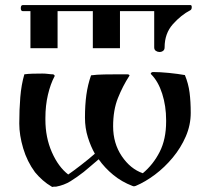

<svg xmlns="http://www.w3.org/2000/svg" viewBox="-20 -730 825 757"><path d="M731 -690Q694 -671 661.5 -634.5Q629 -598 629 -543Q629 -534 623 -529.5Q617 -525 609 -525Q601 -525 594.5 -529.5Q588 -534 588 -543V-686H453V-540H346V-686H207V-540H100V-686H70Q62 -686 62 -698Q62 -710 70 -710H731Q736 -710 736 -702Q736 -693 731 -690ZM354 -124Q338 -152 326.5 -188.5Q315 -225 315 -266Q315 -316 320.5 -356Q326 -396 339 -433Q361 -436 391.5 -436.5Q422 -437 448 -437H483Q486 -437 489 -435Q492 -433 490 -431Q464 -391 445 -343.5Q426 -296 426 -232Q426 -165 460 -114.5Q494 -64 543 -47Q584 -81 609.5 -131Q635 -181 635 -251V-256Q635 -312 619.5 -360.5Q604 -409 576 -437Q573 -440 576 -443Q579 -446 583 -446Q611 -446 646 -442.5Q681 -439 709 -434Q723 -400 727.5 -364.5Q732 -329 732 -285Q732 -237 712.5 -192Q693 -147 661 -108.5Q629 -70 591 -41.5Q553 -13 515 3Q511 4 509 4.5Q507 5 502 3Q460 -13 426.5 -40.5Q393 -68 369 -102Q352 -87 335 -73Q318 -59 310 -52Q283 -31 258 -15.5Q233 0 201 6H192Q191 6 190 6.5Q189 7 187 7Q185 7 184 6Q165 -5 148.5 -19.5Q132 -34 118 -51Q87 -93 71.5 -145Q56 -197 56 -243Q56 -297 60 -346.5Q64 -396 76 -437Q90 -439 109 -439.5Q128 -440 147 -440Q159 -440 170 -438.5Q181 -437 189 -437Q191 -437 194 -434Q197 -431 195 -429Q179 -399 169 -356.5Q159 -314 159 -265V-258Q159 -188 184.5 -130Q210 -72 249 -42Q268 -55 298.5 -78.5Q329 -102 354 -124Z"/></svg>

Font: Ponomar
Style: Regular
Weight: 400
Version: Version 1.301; ttfautohint (v1.8.4.7-5d5b)